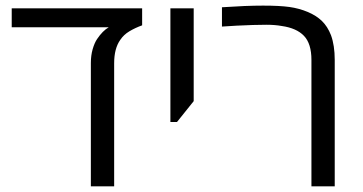

<svg xmlns="http://www.w3.org/2000/svg" viewBox="-20 -660 1284 680"><path d="M301.8 0V-437Q301.8 -463.4 308.1 -485.6Q314.5 -507.8 323.7 -521.5Q343.3 -550.8 365.2 -563.5H21.5V-630.4H483.4V-570.3Q459 -561.5 438.5 -549.3Q418 -537.1 405.8 -518.6Q384.3 -488.3 384.3 -436V0Z M583.5 -228V-630.4H666V-301.8L606.9 -228Z M1083 0V-447.8Q1083 -505.4 1056.6 -533Q1030.3 -560.5 978 -567.9Q954.1 -572.3 922.9 -572.3Q903.8 -572.3 875.5 -571.5Q847.2 -570.8 817.9 -569.1Q788.6 -567.4 766.1 -565.9V-634.3Q809.6 -637.2 845.7 -638.7Q881.8 -640.1 911.6 -640.1Q970.2 -640.1 1004.9 -635.3Q1039.6 -630.4 1069.8 -617.7Q1100.1 -605 1120.1 -585.7Q1140.1 -566.4 1152.3 -535.2Q1165.5 -499 1165.5 -447.8V0Z"/></svg>

Font: Open Sans
Style: Regular
Weight: 400
Designer: Monotype Design Team
Foundry: Monotype Imaging Inc.
Version: Version 3.000; ttfautohint (v1.8.4)